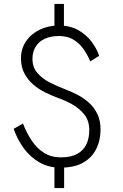

<svg xmlns="http://www.w3.org/2000/svg" viewBox="-20 -838 620 970"><path d="M255 -818V-681H303V-818ZM255 -28V112H304V-28ZM436 -528 481 -556Q469 -592 442.5 -627.5Q416 -663 375 -686Q334 -709 277 -709Q224 -709 180.5 -688Q137 -667 111.5 -629.5Q86 -592 86 -544Q86 -499 103.5 -466.5Q121 -434 148.5 -410.5Q176 -387 207.5 -371.5Q239 -356 266 -346Q306 -332 343.5 -311.5Q381 -291 406 -259.5Q431 -228 431 -180Q431 -139 416 -108Q401 -77 369.5 -60Q338 -43 288 -43Q238 -43 202 -66Q166 -89 140 -128Q114 -167 96 -214L49 -187Q68 -133 100.5 -88.5Q133 -44 179.5 -17.5Q226 9 285 9Q355 9 399.5 -16Q444 -41 466 -85Q488 -129 488 -184Q488 -229 472 -262Q456 -295 430 -318.5Q404 -342 373.5 -358Q343 -374 314 -385Q272 -401 233 -420.5Q194 -440 169 -469Q144 -498 144 -540Q144 -576 160 -602Q176 -628 206 -642Q236 -656 278 -656Q322 -656 352.5 -637Q383 -618 403 -588.5Q423 -559 436 -528Z"/></svg>

Font: Jost Light
Style: Regular
Weight: 300
Version: Version 3.710